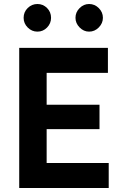

<svg xmlns="http://www.w3.org/2000/svg" viewBox="-20 -939 629 959"><path d="M76 0V-700H519V-575H213V-416H477V-294H213V-125H523V0ZM425 -781Q398 -781 377.5 -802Q357 -823 357 -850Q357 -878 377.5 -898.5Q398 -919 425 -919Q453 -919 473.5 -898.5Q494 -878 494 -850Q494 -823 473.5 -802Q453 -781 425 -781ZM167 -781Q139 -781 118.5 -801.5Q98 -822 98 -850Q98 -879 118.5 -899Q139 -919 167 -919Q195 -919 215 -899Q235 -879 235 -850Q235 -822 215 -801.5Q195 -781 167 -781Z"/></svg>

Font: Figtree
Style: Bold
Weight: 700
Designer: Erik Kennedy
Foundry: Erik Kennedy
Version: Version 2.001;gftools[0.9.30]